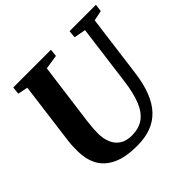

<svg xmlns="http://www.w3.org/2000/svg" viewBox="-184 -927 1121 1121"><g transform="rotate(-45 376.0 -366.5)"><path d="M683.5 -684 634 -306Q623.5 -221.5 600 -161.5Q576.5 -101.5 540.2 -63.8Q504 -26 454.5 -8Q405 10 342 10Q244 10 185 -18.5Q126 -47 99.5 -97Q73 -147 72.5 -211Q72.5 -230 73 -250.2Q73.5 -270.5 76 -292L127 -684L65 -696.5L70 -743H381L376.5 -697L287.5 -683.5L237 -303Q233.5 -274.5 231.5 -249Q229.5 -223.5 229.5 -204.5Q229.5 -162 243.2 -128Q257 -94 286 -74.2Q315 -54.5 361.5 -54.5Q421 -54.5 459.5 -82.8Q498 -111 520.5 -167.5Q543 -224 554 -308.5L603 -683.5L530.5 -697L535 -743H752.5L746.5 -697Z"/></g></svg>

Font: Merriweather 36pt ExtraBold
Style: Italic
Weight: 800
Italic angle: -7.8°
Version: Version 2.101